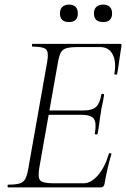

<svg xmlns="http://www.w3.org/2000/svg" viewBox="-20 -816 550 836"><path d="M15 0Q13 0 13 -6Q13 -12 15 -12Q48 -12 65 -17Q82 -22 90 -37Q98 -52 103 -81L185 -544Q193 -587 181.5 -600Q170 -613 122 -613Q119 -613 119 -619Q119 -625 122 -625H503Q511 -625 509 -616Q506 -598 502.5 -575Q499 -552 496 -530Q493 -508 490 -494Q489 -490 483 -491Q477 -492 478 -495Q487 -547 470.5 -579Q454 -611 416 -611H317Q286 -611 269 -606Q252 -601 244.5 -586.5Q237 -572 232 -543L151 -85Q144 -43 155 -30.5Q166 -18 213 -18H344Q377 -18 407.5 -54Q438 -90 454 -147Q455 -150 461 -149Q467 -148 465 -145Q457 -119 448.5 -82.5Q440 -46 435 -15Q432 0 419 0ZM405 -234Q404 -230 398 -230.5Q392 -231 393 -235Q401 -280 389 -298Q377 -316 336 -316H171L174 -335H343Q381 -335 398 -350.5Q415 -366 421 -404Q422 -408 428 -407.5Q434 -407 433 -402Q429 -374 425 -358.5Q421 -343 419 -325Q415 -303 412.5 -281.5Q410 -260 405 -234ZM429 -720Q389 -720 389 -758Q389 -776 399.5 -786Q410 -796 429 -796Q448 -796 458 -786Q468 -776 468 -758Q468 -720 429 -720ZM280 -720Q241 -720 241 -758Q241 -776 251.5 -786Q262 -796 280 -796Q299 -796 309 -786Q319 -776 319 -758Q319 -720 280 -720Z"/></svg>

Font: Cormorant Light
Style: Italic
Weight: 300
Italic angle: -10°
Designer: Christian Thalmann (Catharsis Fonts)
Foundry: Catharsis Fonts
Version: Version 4.000